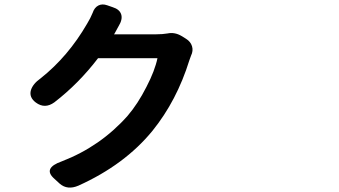

<svg xmlns="http://www.w3.org/2000/svg" viewBox="-20 -806 1540 871"><path d="M251 27.3 226.6 4.9Q171.9 -43 260.7 -74.2Q435.5 -141.6 558.6 -280.3Q605.5 -335 644.5 -412.1Q682.6 -485.4 694.3 -542H559.6H424.8Q336.9 -426.8 226.6 -341.8Q183.6 -310.5 142.6 -340.8Q111.3 -364.3 120.1 -396.5Q128.9 -425.8 165 -451.2Q289.1 -549.8 375 -698.2Q390.6 -723.6 400.4 -748Q408.2 -771.5 425.8 -780.8Q443.4 -790 465.8 -782.2L491.2 -773.4Q522.5 -763.7 529.8 -740.7Q537.1 -717.8 517.6 -686.5Q515.6 -682.6 511.7 -675.8Q503.9 -660.2 500 -654.3L497.1 -650.4H689.5Q717.8 -650.4 740.2 -654.3Q772.5 -661.1 803.7 -642.6L824.2 -629.9Q844.7 -617.2 851.1 -596.2Q857.4 -575.2 846.7 -553.7Q841.8 -542 838.9 -532.2Q782.2 -349.6 671.9 -212.9Q545.9 -58.6 335.9 36.1Q286.1 57.6 251 27.3Z"/></svg>

Font: Bpmf GenSen Rounded B
Style: B
Weight: 700
Foundry: But Ko
Version: Version 1.320